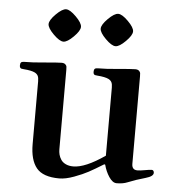

<svg xmlns="http://www.w3.org/2000/svg" viewBox="-51 -738 727 796"><g transform="rotate(5 312.5 -339.5)"><path d="M150.6 -581.3Q125 -606.9 125 -623Q125 -639.2 150.6 -664.8Q176.3 -690.4 192.4 -690.4Q208.5 -690.4 234.1 -664.8Q259.8 -639.2 259.8 -623Q259.8 -606.9 234.1 -581.3Q208.5 -555.7 192.4 -555.7Q176.3 -555.7 150.6 -581.3ZM367.4 -581.3Q341.8 -606.9 341.8 -623Q341.8 -639.2 367.4 -664.8Q393.1 -690.4 409.2 -690.4Q425.3 -690.4 450.9 -664.8Q476.6 -639.2 476.6 -623Q476.6 -606.9 450.9 -581.3Q425.3 -555.7 409.2 -555.7Q393.1 -555.7 367.4 -581.3ZM21.5 -441.9Q21.5 -450.7 24.9 -454.3Q28.3 -458 37.6 -458Q72.8 -458 117.7 -462.4Q175.8 -467.8 192.9 -467.8Q203.1 -467.8 208.3 -463.1Q213.4 -458.5 214.1 -453.6Q214.8 -448.7 214.8 -439.9V-109.4Q214.8 -98.1 217.5 -87.6Q220.2 -77.1 226.8 -66.9Q233.4 -56.6 246.6 -50.3Q259.8 -43.9 278.3 -43.9Q328.1 -43.9 409.2 -100.1V-382.8Q409.2 -397.9 405.3 -405.5Q401.4 -413.1 392.1 -418Q377.4 -425.3 344.7 -427.7Q337.9 -428.2 335.2 -429Q332.5 -429.7 330.3 -432.6Q328.1 -435.5 328.1 -441.9Q328.1 -450.7 331.5 -454.3Q335 -458 344.2 -458Q379.4 -458 424.3 -462.4Q482.4 -467.8 499.5 -467.8Q509.8 -467.8 514.9 -463.1Q520 -458.5 520.8 -453.6Q521.5 -448.7 521.5 -439.9V-76.2Q521.5 -50.8 544.4 -50.8Q556.2 -50.8 574.2 -54.2Q595.2 -58.1 604 -58.1Q608.4 -58.1 610.8 -54.7Q613.3 -51.3 613.3 -46.4Q613.3 -31.7 582 -22.9Q542 -11.7 508.3 2Q489.7 9.8 463.4 9.8Q446.3 9.8 431.4 -12.9Q416.5 -35.6 409.7 -62.5L405.8 -64Q367.7 -40.5 344.2 -27.8Q320.8 -15.1 285.9 -2.2Q251 10.7 224.6 10.7Q156.7 10.7 129.6 -22.5Q102.5 -55.7 102.5 -121.6V-382.8Q102.5 -397.9 98.6 -405.5Q94.7 -413.1 85.4 -418Q70.8 -425.3 38.1 -427.7Q31.2 -428.2 28.6 -429Q25.9 -429.7 23.7 -432.6Q21.5 -435.5 21.5 -441.9Z"/></g></svg>

Font: Monomachus
Style: Medium
Weight: 500
Designer: Alexey Kryukov
Version: Version 1.0